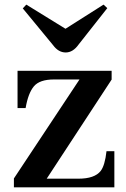

<svg xmlns="http://www.w3.org/2000/svg" viewBox="-20 -803 540 823"><path d="M39.6 -38.1 320.8 -462.4H211.4Q149.9 -462.4 125.2 -432.9Q100.6 -403.3 89.8 -339.8H55.2V-499.5H458.5V-461.9L180.2 -37.1H316.4Q385.7 -37.1 411.6 -70.3Q429.7 -93.8 436.5 -154.8H470.2V0H39.6ZM207.5 -609.4 77.6 -767.1 92.8 -783.2 260.7 -679.7 423.8 -783.2 439.9 -768.1 317.4 -612.8Q293 -578.1 261.7 -578.1Q230.5 -578.1 207.5 -609.4Z"/></svg>

Font: Cantata One
Style: Regular
Weight: 400
Designer: Joana Maria Correia da Silva
Foundry: Joana Maria Correia da Silva
Version: Version 1.002